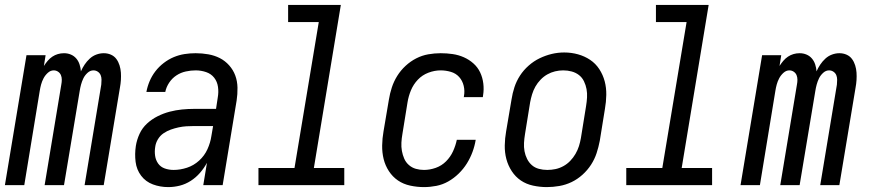

<svg xmlns="http://www.w3.org/2000/svg" viewBox="-28 -755 3548 783"><path d="M-8 0 80 -530H158L151 -486Q158 -497 166.5 -507Q175 -517 185.5 -524Q196 -531 208 -534.5Q220 -538 233 -538Q233 -538 233 -538Q233 -538 233 -538Q248 -538 261 -532.5Q274 -527 283 -516.5Q292 -506 296.5 -492Q301 -478 302 -464Q308 -478 317 -491.5Q326 -505 338 -516Q350 -527 365 -532.5Q380 -538 395 -538Q395 -538 395 -538Q395 -538 395 -538Q411 -538 424.5 -532Q438 -526 446.5 -514.5Q455 -503 459.5 -488.5Q464 -474 465 -459Q466 -444 465 -428.5Q464 -413 461 -397L395 0H317L385 -410Q386 -420 386 -430Q386 -440 382.5 -448.5Q379 -457 371 -462.5Q363 -468 353 -468Q340 -468 329 -458Q318 -448 312 -435.5Q306 -423 302.5 -410Q299 -397 297 -384L233 0H154L222 -410Q224 -420 224 -430Q224 -440 220.5 -448.5Q217 -457 209 -462.5Q201 -468 191 -468Q178 -468 167 -458Q156 -448 149.5 -435.5Q143 -423 139.5 -410Q136 -397 134 -384L71 0Z M658 8Q658 8 658 8Q658 8 658 8Q625 8 595.5 -3Q566 -14 547.5 -38.5Q529 -63 525 -95Q521 -127 526 -160Q530 -185 541 -209Q552 -233 571.5 -251Q591 -269 615 -281Q639 -293 664 -299.5Q689 -306 714 -308.5Q739 -311 764 -311H853L860 -357Q864 -379 861 -400.5Q858 -422 845.5 -438Q833 -454 812.5 -461Q792 -468 770 -468Q750 -468 729.5 -463.5Q709 -459 691.5 -447.5Q674 -436 662 -418Q650 -400 646 -380H569Q573 -402 582 -423.5Q591 -445 605.5 -464Q620 -483 639.5 -498Q659 -513 680.5 -522Q702 -531 724.5 -534.5Q747 -538 770 -538Q796 -538 821.5 -533.5Q847 -529 868.5 -518Q890 -507 906.5 -488.5Q923 -470 931.5 -447Q940 -424 940.5 -397.5Q941 -371 937 -345L880 0H801L816 -91Q804 -69 787.5 -50Q771 -31 750 -17.5Q729 -4 705.5 2Q682 8 658 8ZM680 -62Q707 -62 734.5 -71Q762 -80 784 -100Q806 -120 818 -146.5Q830 -173 834 -200L841 -241H764Q748 -241 732 -240Q716 -239 700 -235.5Q684 -232 668.5 -226.5Q653 -221 639 -211.5Q625 -202 616 -187Q607 -172 605 -156Q602 -138 604.5 -120Q607 -102 617 -88Q627 -74 644 -68Q661 -62 680 -62Z M1026 0V-70H1173L1272 -665H1147V-735H1362L1252 -70H1376V0Z M1701 8Q1673 8 1645 2Q1617 -4 1595 -19Q1573 -34 1558 -57Q1543 -80 1536.5 -106.5Q1530 -133 1530.5 -162Q1531 -191 1536 -219L1558 -349Q1562 -374 1570 -398.5Q1578 -423 1592 -445.5Q1606 -468 1626 -486.5Q1646 -505 1669.5 -517Q1693 -529 1718.5 -533.5Q1744 -538 1769 -538Q1794 -538 1818 -534.5Q1842 -531 1863.5 -521.5Q1885 -512 1902.5 -496.5Q1920 -481 1930 -460Q1940 -439 1943 -414.5Q1946 -390 1942 -366Q1942 -364 1941.5 -362Q1941 -360 1941 -359H1863Q1864 -360 1864 -361Q1864 -362 1864 -363Q1868 -384 1863 -405Q1858 -426 1844.5 -441Q1831 -456 1810.5 -462Q1790 -468 1769 -468Q1744 -468 1719 -458.5Q1694 -449 1676 -430Q1658 -411 1648 -387Q1638 -363 1634 -338L1613 -208Q1610 -191 1609 -173.5Q1608 -156 1611 -139.5Q1614 -123 1620.5 -108Q1627 -93 1639.5 -82Q1652 -71 1668 -66.5Q1684 -62 1701 -62Q1725 -62 1749 -70.5Q1773 -79 1791 -97Q1809 -115 1819.5 -138Q1830 -161 1835 -185H1912Q1908 -160 1899 -135.5Q1890 -111 1876 -88.5Q1862 -66 1842.5 -47Q1823 -28 1800 -15Q1777 -2 1751.5 3Q1726 8 1701 8Z M2202 8Q2174 8 2146 2Q2118 -4 2096 -19Q2074 -34 2059 -57Q2044 -80 2037 -106.5Q2030 -133 2030.5 -162Q2031 -191 2036 -219L2058 -349Q2062 -375 2070 -399.5Q2078 -424 2092.5 -446.5Q2107 -469 2128 -487.5Q2149 -506 2173 -517.5Q2197 -529 2222 -535Q2247 -541 2273 -541Q2302 -541 2329 -533.5Q2356 -526 2378.5 -511Q2401 -496 2416 -473Q2431 -450 2438 -423.5Q2445 -397 2444.5 -368Q2444 -339 2439 -311L2418 -181Q2413 -155 2405 -130.5Q2397 -106 2382.5 -83.5Q2368 -61 2347.5 -42.5Q2327 -24 2303 -12.5Q2279 -1 2253 3.5Q2227 8 2202 8ZM2204 -62Q2221 -62 2237.5 -65.5Q2254 -69 2269.5 -77.5Q2285 -86 2297.5 -99Q2310 -112 2319 -127.5Q2328 -143 2333 -159Q2338 -175 2341 -192L2362 -322Q2365 -340 2366 -357.5Q2367 -375 2364 -391.5Q2361 -408 2353.5 -423.5Q2346 -439 2333 -449Q2320 -459 2303.5 -463.5Q2287 -468 2269 -468Q2252 -468 2235.5 -464Q2219 -460 2204 -451.5Q2189 -443 2176.5 -430Q2164 -417 2155.5 -402Q2147 -387 2142 -370.5Q2137 -354 2134 -338L2113 -208Q2110 -190 2109 -172.5Q2108 -155 2111 -138.5Q2114 -122 2121.5 -107Q2129 -92 2141 -81.5Q2153 -71 2169.5 -66.5Q2186 -62 2204 -62Z M2526 0V-70H2673L2772 -665H2647V-735H2862L2752 -70H2876V0Z M2992 0 3080 -530H3158L3151 -486Q3158 -497 3166.5 -507Q3175 -517 3185.5 -524Q3196 -531 3208 -534.5Q3220 -538 3233 -538Q3233 -538 3233 -538Q3233 -538 3233 -538Q3248 -538 3261 -532.5Q3274 -527 3283 -516.5Q3292 -506 3296.5 -492Q3301 -478 3302 -464Q3308 -478 3317 -491.5Q3326 -505 3338 -516Q3350 -527 3365 -532.5Q3380 -538 3395 -538Q3395 -538 3395 -538Q3395 -538 3395 -538Q3411 -538 3424.5 -532Q3438 -526 3446.5 -514.5Q3455 -503 3459.5 -488.5Q3464 -474 3465 -459Q3466 -444 3465 -428.5Q3464 -413 3461 -397L3395 0H3317L3385 -410Q3386 -420 3386 -430Q3386 -440 3382.5 -448.5Q3379 -457 3371 -462.5Q3363 -468 3353 -468Q3340 -468 3329 -458Q3318 -448 3312 -435.5Q3306 -423 3302.5 -410Q3299 -397 3297 -384L3233 0H3154L3222 -410Q3224 -420 3224 -430Q3224 -440 3220.5 -448.5Q3217 -457 3209 -462.5Q3201 -468 3191 -468Q3178 -468 3167 -458Q3156 -448 3149.5 -435.5Q3143 -423 3139.5 -410Q3136 -397 3134 -384L3071 0Z"/></svg>

Font: Iosevka Curly Oblique
Style: Regular
Weight: 400
Italic angle: -9°
Monospace: yes
Designer: Belleve Invis
Foundry: Belleve Invis
Version: Version 11.1.0; ttfautohint (v1.8.3)